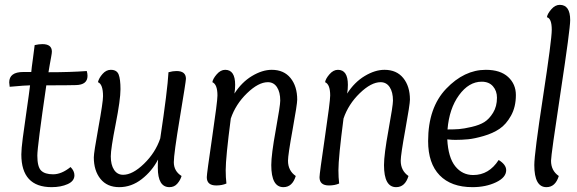

<svg xmlns="http://www.w3.org/2000/svg" viewBox="-20 -762 2382 792"><path d="M76 -465H109Q110 -479 116 -521.5Q122 -564 123 -576Q141 -580 155 -580Q194 -580 194 -549Q194 -543 191 -527Q188 -511 184.5 -491Q181 -471 180 -464Q270 -464 338 -469Q341 -458 341 -449Q341 -412 293 -411Q261 -410 171 -410Q134 -157 134 -120Q134 -74 149.5 -58.5Q165 -43 199 -43Q234 -43 271 -73Q287 -57 287 -39Q287 -15 259 -2.5Q231 10 193 10Q68 10 68 -125Q68 -147 74 -193Q80 -239 90 -307.5Q100 -376 104 -410Q86 -410 20 -404Q18 -418 18 -422Q18 -465 76 -465Z M632 -104Q607 -56 564.5 -23Q522 10 472 10Q422 10 394.5 -24Q367 -58 367 -113Q367 -132 386 -236.5Q405 -341 405 -365Q405 -415 384 -423Q388 -440 403 -457Q418 -474 437 -474Q462 -474 469.5 -454.5Q477 -435 477 -394Q477 -351 457 -249.5Q437 -148 437 -117Q437 -82 450.5 -61.5Q464 -41 488 -41Q527 -41 574 -86.5Q621 -132 641 -191Q671 -390 675 -464Q693 -469 708 -469Q747 -469 747 -437Q747 -427 722 -277Q697 -127 697 -93Q697 -56 729 -36Q724 -19 711.5 -4.5Q699 10 679 10Q631 10 631 -70Q631 -93 632 -104Z M932 -273Q911 -112 911 -60Q911 -30 914 -5Q896 3 872 3Q833 3 833 -31Q833 -45 855 -194.5Q877 -344 877 -368Q877 -414 856 -423Q858 -437 874 -455.5Q890 -474 909 -474Q950 -474 950 -412Q950 -394 947 -376Q977 -423 1019.5 -448.5Q1062 -474 1101 -474Q1151 -474 1178.5 -440Q1206 -406 1206 -351Q1206 -332 1187 -227.5Q1168 -123 1168 -99Q1168 -58 1200 -36Q1186 10 1149 10Q1099 10 1099 -81Q1099 -124 1117.5 -225.5Q1136 -327 1136 -347Q1136 -382 1122.5 -402.5Q1109 -423 1085 -423Q1046 -423 999 -377.5Q952 -332 932 -273Z M1397 -273Q1376 -112 1376 -60Q1376 -30 1379 -5Q1361 3 1337 3Q1298 3 1298 -31Q1298 -45 1320 -194.5Q1342 -344 1342 -368Q1342 -414 1321 -423Q1323 -437 1339 -455.5Q1355 -474 1374 -474Q1415 -474 1415 -412Q1415 -394 1412 -376Q1442 -423 1484.5 -448.5Q1527 -474 1566 -474Q1616 -474 1643.5 -440Q1671 -406 1671 -351Q1671 -332 1652 -227.5Q1633 -123 1633 -99Q1633 -58 1665 -36Q1651 10 1614 10Q1564 10 1564 -81Q1564 -124 1582.5 -225.5Q1601 -327 1601 -347Q1601 -382 1587.5 -402.5Q1574 -423 1550 -423Q1511 -423 1464 -377.5Q1417 -332 1397 -273Z M2037 -102Q2068 -83 2068 -60Q2068 -30 2026 -10Q1984 10 1929 10Q1841 10 1793.5 -39Q1746 -88 1746 -180Q1746 -318 1820.5 -396Q1895 -474 1984 -474Q2044 -474 2076 -444.5Q2108 -415 2108 -370Q2108 -321 2088 -285Q2068 -249 2040.5 -230.5Q2013 -212 1975 -201Q1937 -190 1911 -187.5Q1885 -185 1858 -185Q1845 -185 1825 -187Q1829 -112 1858 -76Q1887 -40 1932 -40Q1997 -40 2037 -102ZM2030 -359Q2030 -387 2013.5 -406Q1997 -425 1967 -425Q1914 -425 1873.5 -369.5Q1833 -314 1826 -228Q1854 -228 1873.5 -229.5Q1893 -231 1925.5 -238.5Q1958 -246 1978 -258.5Q1998 -271 2014 -297Q2030 -323 2030 -359Z M2289 -742Q2332 -742 2332 -679Q2332 -642 2292.5 -382Q2253 -122 2253 -99Q2253 -58 2285 -36Q2271 10 2234 10Q2184 10 2184 -81Q2184 -128 2220 -363Q2256 -598 2256 -639Q2256 -686 2236 -691Q2238 -705 2254 -723.5Q2270 -742 2289 -742Z"/></svg>

Font: Overlock
Style: Italic
Weight: 400
Designer: Dario Muhafara
Foundry: Dario Manuel Muhafara
Version: Version 1.002